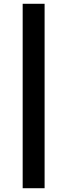

<svg xmlns="http://www.w3.org/2000/svg" viewBox="-20 -867 356 1016"><path d="M100 129V-847H216V129Z"/></svg>

Font: Biryani DemiBold
Style: Regular
Weight: 600
Designer: Dan Reynolds and Mathieu Réguer
Foundry: Dan Reynolds and Mathieu Réguer
Version: Version 1.003;PS 001.003;hotconv 1.0.70;makeotf.lib2.5.58329